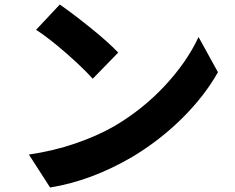

<svg xmlns="http://www.w3.org/2000/svg" viewBox="-20 -788 1040 851"><path d="M504 -555 391 -439Q346 -489 272 -553.5Q198 -618 140 -656L245 -768Q308 -724 384 -662.5Q460 -601 504 -555ZM487 -229Q614 -304 711.5 -409Q809 -514 860 -624L946 -468Q887 -363 788.5 -265Q690 -167 567 -93Q384 14 202 43L108 -103Q217 -119 313.5 -152Q410 -185 487 -229Z"/></svg>

Font: Merged Yaku Han JP ExtraBold
Style: Regular
Weight: 800
Designer: Ryoko NISHIZUKA 西塚涼子 (kana, bopomofo & ideographs); Paul D. Hunt (Latin, Greek & Cyrillic); Sandoll Communications 산돌커뮤니
Foundry: Adobe
Version: Version 2.004